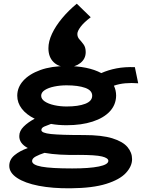

<svg xmlns="http://www.w3.org/2000/svg" viewBox="-20 -838 790 1035"><path d="M339 -163Q294 -163 255 -170Q235 -163 219 -156Q203 -149 203 -137Q203 -121 255 -115.5Q307 -110 433 -110Q529 -110 585.5 -92.5Q642 -75 667 -45.5Q692 -16 692 20Q692 58 659 94Q626 130 553 153Q480 176 361 177Q263 178 188.5 163.5Q114 149 72 121Q30 93 30 56Q30 22 58.5 -1.5Q87 -25 130 -40Q83 -65 84 -105Q84 -132 107.5 -155.5Q131 -179 167 -198Q122 -220 97.5 -252Q73 -284 73 -322Q73 -367 105.5 -403Q138 -439 197.5 -460.5Q257 -482 339 -482Q455 -482 526 -444Q564 -461 608.5 -469.5Q653 -478 707 -476L725 -389Q689 -392 655.5 -389Q622 -386 594 -376Q606 -351 606 -322Q605 -273 572 -237.5Q539 -202 479 -182.5Q419 -163 339 -163ZM339 -264Q402 -264 439.5 -278.5Q477 -293 477 -322Q477 -351 439 -364.5Q401 -378 339 -378Q304 -378 272.5 -371.5Q241 -365 221.5 -352.5Q202 -340 202 -322Q202 -304 221.5 -291Q241 -278 272.5 -271Q304 -264 339 -264ZM153 30Q153 51 204.5 60.5Q256 70 369 70Q462 70 513 59.5Q564 49 564 29Q564 14 530 5.5Q496 -3 402 -3Q351 -2 305 -4.5Q259 -7 220 -14Q192 -5 172.5 5.5Q153 16 153 30ZM394 -818 469 -745Q432 -717 414.5 -693.5Q397 -670 397 -655Q397 -638 408 -626Q419 -614 430.5 -598.5Q442 -583 442 -557Q442 -521 413.5 -498.5Q385 -476 345 -476Q296 -476 268.5 -503.5Q241 -531 241 -578Q241 -615 260.5 -656.5Q280 -698 315 -740Q350 -782 394 -818Z"/></svg>

Font: Inconsolata ExtraExpanded Black
Style: Regular
Weight: 900
Width: 8
Monospace: yes
Designer: Raph Levien, Cyreal, Brenton Simpson
Foundry: Raph Levien, Cyreal, Google
Version: Version 3.001; ttfautohint (v1.8.2.53-6de2)